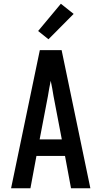

<svg xmlns="http://www.w3.org/2000/svg" viewBox="-20 -1002 540 1022"><path d="M39 0 192 -735H308L461 0H358L326 -172H174L142 0ZM309 -260 265 -490Q262 -511 258 -531.5Q254 -552 250 -572Q246 -552 242 -531.5Q238 -511 235 -490L191 -260ZM238 -793 183 -837 304 -982 372 -928Z"/></svg>

Font: Iosevka Custom Semibold
Style: Regular
Weight: 600
Designer: Belleve Invis
Foundry: Belleve Invis
Version: Version 27.0.2; ttfautohint (v1.8.4)